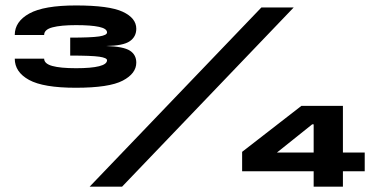

<svg xmlns="http://www.w3.org/2000/svg" viewBox="-20 -702 1421 722"><path d="M265 -372Q390.5 -372 441.5 -398.8Q492.5 -425.5 492.5 -466.5Q492.5 -496 468.5 -511.5Q444.5 -527 379 -529Q443.5 -530 468 -547Q492.5 -564 492.5 -594Q492.5 -634 441.5 -657.8Q390.5 -681.5 265.5 -681.5Q145 -681.5 90.2 -651.2Q35.5 -621 35.5 -570.5H146Q146 -591 177.5 -599.2Q209 -607.5 266 -607.5Q322.5 -607.5 352.5 -601Q382.5 -594.5 382.5 -580Q382.5 -569.5 352.8 -565Q323 -560.5 244 -560.5V-493Q324 -493 353.2 -488.8Q382.5 -484.5 382.5 -475.5Q382.5 -460.5 352.8 -453Q323 -445.5 266 -445.5Q207 -445.5 176.5 -454Q146 -462.5 146 -481.5H35.5Q35.5 -431 89.2 -401.5Q143 -372 265 -372ZM317 0H439L1084.5 -674H963ZM1159.5 0H1269.5V-58H1351.5V-128.5H1269.5V-304H1113.5L890.5 -131V-58H1159.5ZM1021.5 -128.5 1154 -234.5H1159.5V-128.5Z"/></svg>

Font: Anybody Expanded Black
Style: Regular
Weight: 900
Width: 7
Designer: Tyler Finck
Foundry: Etcetera Type Company
Version: Version 1.113;gftools[0.9.25]